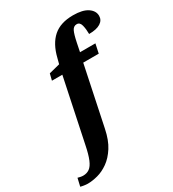

<svg xmlns="http://www.w3.org/2000/svg" viewBox="-362 -897 1141 1265"><g transform="rotate(-30 208.5 -265.0)"><path d="M-73 240Q-85 240 -101.5 237.5Q-118 235 -127 232L-113 172Q-106 174 -94.5 176.5Q-83 179 -73 179Q-45 179 -24.5 164.5Q-4 150 11.5 113Q27 76 40 11L140 -466H61L73 -515L156 -536L167 -578Q190 -673 245 -721.5Q300 -770 396 -770Q469 -770 506.5 -744.5Q544 -719 544 -681Q544 -648 514 -629Q484 -610 427 -610Q427 -647 419.5 -677Q412 -707 388 -707Q364 -707 352 -683Q340 -659 328 -600L315 -536H432L417 -466H299L205 -17Q189 61 157 111Q125 161 85 189.5Q45 218 3.5 229Q-38 240 -73 240Z"/></g></svg>

Font: Noto Serif Condensed ExtraBold
Style: Italic
Weight: 800
Width: 3
Italic angle: -12°
Designer: Monotype Design Team
Foundry: Monotype Imaging Inc.
Version: Version 2.014; ttfautohint (v1.8.4.7-5d5b)